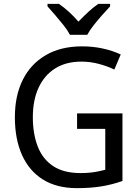

<svg xmlns="http://www.w3.org/2000/svg" viewBox="-20 -964 724 994"><path d="M379 -377H614V-27Q560 -8 504.5 1Q449 10 378 10Q274 10 202.5 -34.5Q131 -79 94 -161.5Q57 -244 57 -357Q57 -469 98 -551Q139 -633 217 -678.5Q295 -724 405 -724Q461 -724 511.5 -713Q562 -702 605 -682L572 -604Q537 -621 492.5 -633Q448 -645 401 -645Q322 -645 266 -610Q210 -575 180 -510.5Q150 -446 150 -357Q150 -272 175 -206.5Q200 -141 254.5 -104.5Q309 -68 397 -68Q426 -68 448.5 -70.5Q471 -73 490 -77Q509 -81 525 -85V-297H379ZM550 -931Q532 -912 509 -886Q486 -860 465 -833.5Q444 -807 432 -784H342Q330 -807 309 -833.5Q288 -860 265.5 -886Q243 -912 226 -931V-944H285Q310 -927 336.5 -903Q363 -879 386 -852Q412 -879 438 -903Q464 -927 489 -944H550Z"/></svg>

Font: Noto Sans Display
Style: Regular
Weight: 400
Designer: Monotype Design Team
Foundry: Monotype Imaging Inc.
Version: Version 2.003